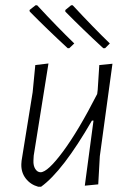

<svg xmlns="http://www.w3.org/2000/svg" viewBox="-20 -701 503 729"><path d="M379 -518H372Q294 -590 228 -657V-663L250 -681H256Q336 -595 397 -536ZM243 -518H237Q159 -590 93 -657L92 -663L115 -681H121Q196 -600 262 -536ZM164 -460 108 -110 107 -92Q106 -72 114 -59.5Q122 -47 134 -47Q161 -47 219.5 -126Q278 -205 349 -344L351 -360L357 -454L407 -459L359 -108L353 -1L302 4L335 -243H329Q218 -51 136 8H125Q96 0 78 -23Q60 -46 61 -78L62 -91L104 -351L114 -454Z"/></svg>

Font: Alegreya Sans Light
Style: Italic
Weight: 300
Italic angle: -7°
Designer: Juan Pablo del Peral
Foundry: Huerta Tipografica
Version: Version 2.007